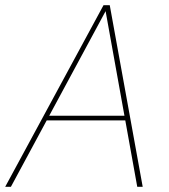

<svg xmlns="http://www.w3.org/2000/svg" viewBox="-29 -720 650 740"><path d="M-9 0 370 -700H394L521 0H500L378 -677L13 0ZM135 -256 148 -274H464L469 -256Z"/></svg>

Font: DM Sans 12pt Thin
Style: Italic
Weight: 250
Italic angle: -10°
Version: Version 4.004;gftools[0.9.30]